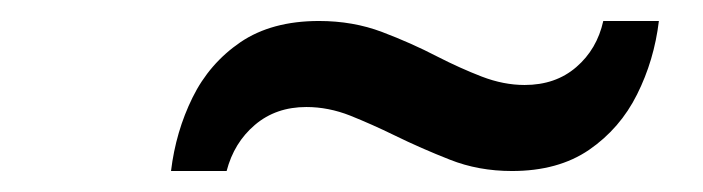

<svg xmlns="http://www.w3.org/2000/svg" viewBox="-20 -434 670 183"><path d="M143 -271Q147.5 -308.5 163.5 -341Q179.5 -373.5 209.2 -393.8Q239 -414 284 -414Q316.5 -414 344.2 -403.5Q372 -393 397 -380Q418.5 -369 439.2 -361Q460 -353 480 -353Q509.5 -353 529.2 -370Q549 -387 555 -414H608Q603.5 -376.5 587.2 -344Q571 -311.5 541.5 -291.2Q512 -271 468 -271Q436 -271 408.8 -281.8Q381.5 -292.5 356 -305Q334.5 -315.5 313.8 -323.8Q293 -332 272 -332Q243 -332 223 -315Q203 -298 196 -271Z"/></svg>

Font: Overpass
Style: Italic
Weight: 400
Italic angle: -10°
Designer: Delve Withrington, Dave Bailey, Thomas Jockin
Foundry: Delve Fonts LLC
Version: Version 4.000